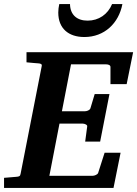

<svg xmlns="http://www.w3.org/2000/svg" viewBox="-35 -929 678 949"><path d="M623 -671H96V-621C123 -618 153 -616 153 -616C166 -615 174 -613 171 -601L67 -71C65 -58 60 -56 45 -55C45 -55 15 -53 -15 -50V0H526L561 -174H482L450 -74C447 -66 432 -60 422 -60H209L259 -318H374C383 -318 398 -312 396 -304L386 -229H460L506 -464H433L412 -394C409 -384 394 -379 384 -379H271L316 -611H488C499 -611 511 -608 511 -598V-513H591ZM570 -909H519C498 -858 453 -827 398 -827C346 -827 312 -855 311 -909H258C255 -895 253 -881 253 -867C253 -788 304 -746 382 -746C481 -746 552 -814 570 -909Z"/></svg>

Font: Veleka
Style: Bold Italic
Weight: 700
Italic angle: -12°
Designer: Stefan Peev, Context Ltd, 2016; SIL International, 1997-2014.
Foundry: Stefan Peev, Context Ltd, 2016
Version: Version 5.000